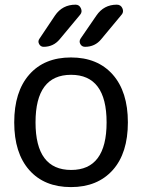

<svg xmlns="http://www.w3.org/2000/svg" viewBox="-20 -800 594 810"><path d="M456.1 -83Q391.6 -10.7 279.3 -10.7Q167 -10.7 103.5 -82.5Q40 -154.3 40 -283.7Q40 -413.1 103.5 -485.4Q167 -557.6 279.3 -557.6Q391.6 -557.6 455.6 -485.4Q519.5 -413.1 519.5 -283.7Q519.5 -154.3 456.1 -83ZM231.4 -633.8Q205.1 -602.5 164.1 -602.5Q151.4 -602.5 145 -614.3Q138.7 -626 146.5 -636.7L211.9 -734.4Q243.2 -780.3 298.8 -780.3Q314.5 -780.3 321.3 -765.1Q328.1 -750 318.4 -738.3ZM407.2 -634.8Q380.9 -602.5 338.9 -602.5Q325.2 -602.5 318.8 -614.3Q312.5 -626 320.3 -637.7L386.7 -734.4Q418 -780.3 472.7 -780.3Q489.3 -780.3 496.1 -765.6Q499 -758.8 499 -753.9Q499 -745.1 493.2 -738.3ZM280.3 -83Q429.7 -83 429.7 -283.7Q429.7 -484.4 279.8 -484.4Q129.9 -484.4 129.9 -283.7Q129.9 -83 280.3 -83Z"/></svg>

Font: Gen Jyuu Gothic P Regular
Style: Regular
Weight: 400
Designer: [Source Han Sans]
Ryoko NISHIZUKA  (kana & ideographs); Paul D. Hunt (Latin, Greek & Cyrillic); Wenlong ZHANG  (bopomofo
Version: Version 1.002.20150607